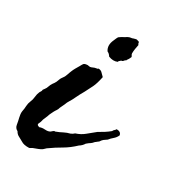

<svg xmlns="http://www.w3.org/2000/svg" viewBox="-139 -566 603 669"><g transform="rotate(30 163.0 -231.5)"><path d="M215.8 -489.3 225.6 -486.3Q227.5 -483.9 227.5 -480.5Q227.5 -478 230.5 -475.6Q228.5 -466.8 227.1 -457.5Q225.6 -448.2 225.6 -439.5Q225.6 -436 228 -432.6Q230.5 -429.2 230.5 -426.8Q225.6 -415.5 223.1 -413.1Q220.7 -410.6 220.7 -408.2Q215.8 -406.2 213.4 -402.3Q210.9 -398.4 205.1 -398.4Q203.1 -395.5 200.7 -394Q197.8 -392.1 197.3 -388.7Q181.2 -381.8 162.1 -389.6Q156.7 -398.9 148.4 -402.3Q135.7 -420.9 147.5 -446.3Q149.4 -451.2 151.9 -456.5Q154.3 -461.9 156.2 -463.9Q166.5 -471.2 171.9 -473.6Q173.8 -474.6 176 -475.8Q178.2 -477.1 180.2 -478.5Q183.6 -481 190.4 -483.4Q193.4 -484.4 195.8 -484.4Q199.7 -484.4 203.1 -486.3Q205.1 -486.8 206.8 -487.3Q208.5 -487.8 210 -488.3Q213.9 -489.3 215.8 -489.3ZM69.3 -56.6 74.2 -54.7Q83 -58.6 95.7 -57.6Q108.9 -56.6 116.2 -61.5Q121.1 -65.4 123 -67.4Q126 -70.3 129.9 -69.3Q145.5 -75.2 156.2 -81.1Q167.5 -86.9 179.7 -89.8Q187.5 -92.8 193.4 -98.6Q213.4 -105 227.3 -116.7Q241.2 -128.4 257.8 -141.6Q271.5 -149.4 280.8 -155.3Q290 -161.1 300.8 -169.9Q303.2 -175.3 306.2 -177.2Q308.6 -178.7 311.5 -183.6Q329.1 -183.6 331.1 -169.9Q326.2 -159.2 317.9 -152.3Q309.1 -145 302.7 -136.7Q294.9 -131.8 290 -127.9Q285.2 -124 280.3 -116.2Q279.8 -116.2 274.4 -111.8Q269.5 -107.4 268.6 -107.4Q260.7 -98.1 256.8 -96.2Q252.9 -94.2 243.2 -85.9Q236.8 -75.2 225.6 -68.4Q204.6 -48.3 181.2 -34.7Q168.9 -27.8 158.2 -20.8Q147.5 -13.7 137.7 -6.8Q132.8 -3.9 130.9 -1.5Q128.9 1 124 4.9Q119.1 8.8 108.9 12.7Q98.6 16.6 90.8 19.5Q84.5 23.4 80.1 25.4Q58.1 26.4 46.9 18.6Q34.2 11.7 27.3 7.8Q20.5 3.9 15.6 -4.9Q4.4 -10.3 2.4 -22.9Q1.5 -29.8 0 -36.1Q-1.5 -42.5 -2.9 -48.8Q-3.9 -53.7 -4.9 -60.1Q-5.9 -66.4 -4.9 -73.2Q-2.4 -84.5 -2 -96.2Q-1.5 -106.9 2.9 -117.2Q7.3 -127 8.3 -138.7Q9.3 -150.4 13.7 -160.2Q20 -169.9 19 -170.9Q18.6 -171.4 19.5 -173.8L23.9 -179.7Q25.4 -181.6 28.3 -186.5L34.2 -201.2Q38.6 -209.5 43 -214.8Q47.4 -220.7 50.8 -231.4Q53.2 -238.3 56.2 -242.2Q58.1 -244.6 59.8 -247.3Q61.5 -250 63.5 -252.9Q65.9 -257.8 68.4 -265.1Q69.3 -268.6 70.6 -271.7Q71.8 -274.9 73.2 -278.3Q76.2 -286.1 80.6 -293.9Q85 -301.8 89.8 -309.6Q93.8 -317.4 96.7 -321.3Q99.6 -325.2 108.4 -326.2Q112.8 -327.1 117.2 -325.7Q122.6 -324.2 127 -326.2Q139.6 -332 144.5 -332Q149.4 -332 151.4 -335Q161.6 -334.5 167 -328.1Q172.4 -322.3 178.7 -316.4Q172.9 -288.1 165.5 -272.9Q158.2 -257.8 149.4 -241.2Q144.5 -233.4 139.6 -223.6Q134.8 -213.9 130.9 -206.1Q126 -195.3 120.6 -187Q114.3 -177.2 111.3 -168L106.9 -158.7Q104 -152.8 102.5 -149.4Q101.6 -146 100.3 -142.8Q99.1 -139.6 97.2 -137.2Q95.2 -134.8 93.8 -132.1Q92.3 -129.4 90.8 -127Q87.9 -121.1 85 -115.2Q82 -109.4 80.1 -102.5Q75.2 -91.8 74.2 -88.4Q73.7 -87.4 73.2 -86.2Q72.8 -85 72.3 -84Q70.3 -73.2 66.4 -66.4Q62.5 -59.6 69.3 -56.6Z"/></g></svg>

Font: Taprom
Style: Regular
Weight: 400
Designer: Danh Hong
Version: Version 8.002; ttfautohint (v1.8.3)